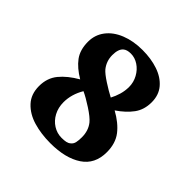

<svg xmlns="http://www.w3.org/2000/svg" viewBox="-159 -733 887 887"><g transform="rotate(45 284.5 -289.0)"><path d="M178.2 -292Q130.9 -319.8 105.7 -353.8Q80.6 -387.7 80.6 -440.9Q80.6 -485.4 106.7 -519.8Q132.8 -554.2 179.7 -573Q226.6 -591.8 286.1 -591.8Q342.3 -591.8 387.7 -576.4Q433.1 -561 460 -529.5Q486.8 -498 486.8 -450.7Q486.8 -401.9 461.4 -367.4Q436 -333 392.1 -303.2Q445.3 -273.9 474.4 -236.3Q503.4 -198.7 503.4 -141.1Q503.4 -63 445.3 -24.4Q387.2 14.2 289.1 14.2Q228.5 14.2 178.2 -0.7Q127.9 -15.6 96.7 -49.1Q65.4 -82.5 65.4 -135.7Q65.4 -188.5 95.5 -225.1Q125.5 -261.7 178.2 -292ZM362.8 -426.8Q362.8 -457.5 348.1 -484.1Q333.5 -510.7 309.8 -526.4Q286.1 -542 259.8 -542Q234.4 -542 221.7 -530.8Q203.6 -515.6 203.6 -476.1Q203.6 -437.5 227.5 -407.2Q240.7 -391.6 274.9 -369.4Q309.1 -347.2 337.4 -332.5Q348.6 -353 355.7 -377.4Q362.8 -401.9 362.8 -426.8ZM308.1 -40Q325.7 -40 336.9 -42.5Q348.1 -44.9 356 -51.8Q366.7 -60.1 369.9 -74Q373 -87.9 373 -108.4Q373 -151.9 349.1 -181.6Q334 -200.2 294.2 -226.1Q254.4 -252 227.5 -264.2Q198.2 -214.8 198.2 -163.1Q198.2 -127.9 213.1 -99.9Q228 -71.8 253.4 -55.9Q278.8 -40 308.1 -40Z"/></g></svg>

Font: Vesper Libre
Style: Bold
Weight: 700
Designer: Robert Keller & Kimya Gandhi
Foundry: Mota Italic
Version: Version 1.058